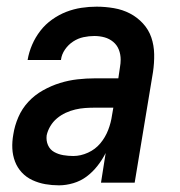

<svg xmlns="http://www.w3.org/2000/svg" viewBox="-20 -548 540 576"><path d="M157 8Q136 8 116 4.5Q96 1 77.5 -7.5Q59 -16 45.5 -30.5Q32 -45 25 -63.5Q18 -82 17 -102.5Q16 -123 20 -145Q24 -171 35 -196.5Q46 -222 65 -242.5Q84 -263 109 -277Q134 -291 160 -299Q186 -307 212.5 -310Q239 -313 265 -313H335L340 -347Q341 -352 341.5 -358Q342 -364 342 -369Q342 -385 336.5 -399Q331 -413 319.5 -422.5Q308 -432 293.5 -436Q279 -440 263 -440Q247 -440 230.5 -436.5Q214 -433 199.5 -423.5Q185 -414 175 -399.5Q165 -385 163 -369V-368H63V-369Q67 -392 76.5 -414Q86 -436 101 -455.5Q116 -475 136.5 -489.5Q157 -504 179 -512.5Q201 -521 224 -524.5Q247 -528 270 -528Q296 -528 322 -523.5Q348 -519 370 -507.5Q392 -496 409 -477.5Q426 -459 434 -435.5Q442 -412 442.5 -385.5Q443 -359 439 -332L384 0H283L297 -89Q287 -69 272.5 -50.5Q258 -32 240 -18.5Q222 -5 200 1.5Q178 8 157 8ZM200 -80Q222 -80 244 -90Q266 -100 281 -118Q296 -136 304.5 -158Q313 -180 316 -202L320 -225H265Q250 -225 235.5 -224Q221 -223 206 -219.5Q191 -216 177 -209.5Q163 -203 151 -193Q139 -183 131 -169.5Q123 -156 120 -142Q118 -126 124 -112.5Q130 -99 142.5 -92Q155 -85 170 -82.5Q185 -80 200 -80Z"/></svg>

Font: Iosevka Term Curly SmBd Obl
Style: Regular
Weight: 600
Italic angle: -9°
Designer: Belleve Invis
Foundry: Belleve Invis
Version: Version 32.3.0